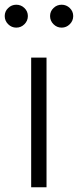

<svg xmlns="http://www.w3.org/2000/svg" viewBox="-60 -793 330 813"><path d="M137 0H72V-549H137ZM-40 -725Q-40 -745 -25.5 -759Q-11 -773 9 -773Q29 -773 43.5 -759Q58 -745 58 -725Q58 -705 43.5 -690.5Q29 -676 9 -676Q-11 -676 -25.5 -690.5Q-40 -705 -40 -725ZM152 -725Q152 -745 166.5 -759Q181 -773 201 -773Q221 -773 235.5 -759Q250 -745 250 -725Q250 -705 235.5 -690.5Q221 -676 201 -676Q181 -676 166.5 -690.5Q152 -705 152 -725Z"/></svg>

Font: Open Sauce One Light
Style: Regular
Weight: 300
Designer: Alfredo Marco Pradil
Foundry: Creative Sauce Fz LLC
Version: Version 1.477